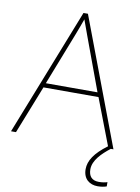

<svg xmlns="http://www.w3.org/2000/svg" viewBox="-100 -782 777 1065"><g transform="rotate(10 288.5 -249.5)"><path d="M470 131C470 80 516 36 562 0H577L307 -716H282L0 0H28L135 -271H445L545 -10L544 -11C474 41 444 87 444 135C444 190 480 217 526 217C547 217 565 213 576 209V185C565 189 547 192 528 192C489 192 470 170 470 131ZM325 -594 435 -296H144L260 -593C270 -620 283 -652 293 -682C306 -645 317 -617 325 -594Z"/></g></svg>

Font: Noto Sans Thai Looped Thin
Style: Regular
Weight: 100
Designer: Sasikarn Vongin, Ben Mitchell
Foundry: The Fontpad Ltd
Version: Version 1.001